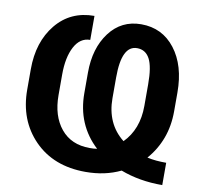

<svg xmlns="http://www.w3.org/2000/svg" viewBox="-81 -808 960 905"><g transform="rotate(10 399.5 -355.5)"><path d="M752.4 8.8Q695.8 8.8 646.5 0.2Q597.2 -8.3 552.2 -25.4Q514.2 -7.3 472.7 1.5Q431.2 10.3 384.8 10.3Q231.9 10.3 139.6 -83.7Q47.4 -177.7 47.4 -324.2V-421.9Q47.4 -552.7 116.2 -637Q185.1 -721.2 299.3 -721.2V-606.4Q251 -606.4 224.1 -555.7Q197.3 -504.9 197.3 -422.9V-324.2Q197.3 -224.6 246.8 -164.3Q296.4 -104 384.8 -104Q395 -104 403.3 -104.5Q411.6 -105 420.4 -106.4Q368.2 -154.8 341.8 -216.8Q315.4 -278.8 315.4 -354.5V-452.6Q315.4 -569.8 372.3 -645.3Q429.2 -720.7 523.9 -720.7Q625 -720.7 686 -641.6Q747.1 -562.5 747.1 -433.1V-343.8Q747.1 -273.4 725.1 -214.1Q703.1 -154.8 661.1 -106.9Q682.1 -102.1 704.6 -100.1Q727.1 -98.1 752.4 -98.1ZM450.2 -353.5Q450.2 -293.5 471.7 -245.6Q493.2 -197.8 536.6 -163.6Q569.8 -196.8 587.2 -242.2Q604.5 -287.6 604.5 -343.8V-447.3Q604.5 -532.2 584.5 -569.3Q564.5 -606.4 523.9 -606.4Q487.3 -606.4 468.8 -568.8Q450.2 -531.2 450.2 -453.6Z"/></g></svg>

Font: Roboto Web
Style: Bold
Weight: 700
Designer: Google
Version: Version 1.200310; 2013